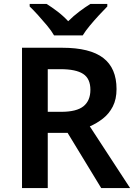

<svg xmlns="http://www.w3.org/2000/svg" viewBox="-20 -957 687 977"><path d="M297 -714Q438 -714 505.5 -662Q573 -610 573 -504Q573 -452 554 -415Q535 -378 503.5 -353.5Q472 -329 437 -314L642 0H495L324 -281H223V0H92V-714ZM288 -605H223V-388H291Q370 -388 405 -416.5Q440 -445 440 -500Q440 -557 403 -581Q366 -605 288 -605ZM255 -777Q242 -800 219.5 -827Q197 -854 173.5 -880Q150 -906 131 -924V-937H217Q243 -921 272.5 -898.5Q302 -876 327 -849Q354 -876 384 -898.5Q414 -921 440 -937H526V-924Q508 -906 484 -880Q460 -854 437.5 -827Q415 -800 401 -777Z"/></svg>

Font: Noto Sans Adlam SemiBold
Style: Regular
Weight: 600
Version: Version 3.001